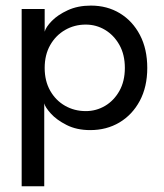

<svg xmlns="http://www.w3.org/2000/svg" viewBox="-20 -442 572 670"><path d="M134.4 208H55.6V-410.5H135.9V-331.4Q139.9 -347.3 160.6 -368.7Q181.4 -390.1 216.5 -406.3Q251.5 -422.5 297.2 -422.5Q354.1 -422.5 398.4 -395.6Q442.7 -368.7 468.3 -319.9Q493.9 -271.1 493.9 -205Q493.9 -138.9 467.8 -90.1Q441.6 -41.3 396.7 -14.6Q351.8 12 294.9 12Q247.6 12 212.5 -5.8Q177.3 -23.6 157.3 -45.9Q137.4 -68.1 134.4 -81.4ZM415.7 -205Q415.7 -251.3 396.7 -285.2Q377.6 -319.1 346.7 -337.7Q315.7 -356.2 279.3 -356.2Q239.6 -356.2 207 -337.3Q174.3 -318.4 155.1 -284.5Q135.9 -250.6 135.9 -205Q135.9 -159.4 155.1 -125.5Q174.3 -91.6 207 -72.9Q239.6 -54.3 279.3 -54.3Q315.7 -54.3 346.7 -72.6Q377.6 -90.9 396.7 -124.8Q415.7 -158.7 415.7 -205Z"/></svg>

Font: League Spartan Extralight
Style: Regular
Weight: 200
Foundry: The League of Moveable Type
Version: Version 2.300; ttfautohint (v1.8.3)